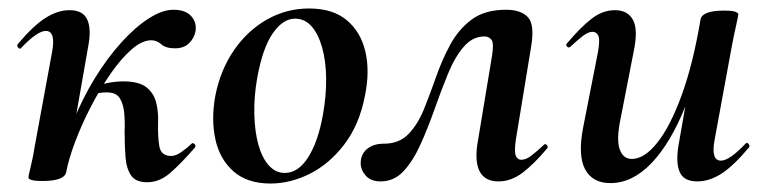

<svg xmlns="http://www.w3.org/2000/svg" viewBox="-20 -419 1809 453"><path d="M136 -12 118 -14Q129 -73 151.5 -129.5Q174 -186 203.5 -234Q233 -282 266 -318.5Q299 -355 331 -375.5Q363 -396 389 -396Q418 -396 431.5 -380.5Q445 -365 441 -344Q438 -329 426 -317Q414 -305 393 -305Q371 -305 360.5 -314.5Q350 -324 337 -324Q315 -324 290 -302Q265 -280 240.5 -244.5Q216 -209 194.5 -167.5Q173 -126 157.5 -85Q142 -44 136 -12ZM80 8Q61 8 54 5.5Q47 3 47 0Q47 -4 52.5 -26Q58 -48 62 -74L103 -297Q112 -346 88 -346Q78 -346 63.5 -336Q49 -326 30 -306Q27 -302 23 -306.5Q19 -311 22 -315Q58 -358 87 -376.5Q116 -395 144 -395Q176 -395 186 -372.5Q196 -350 188 -309L136 -12Q131 8 80 8ZM327 11Q300 11 289 -5.5Q278 -22 276 -49.5Q274 -77 274 -109Q275 -132 273 -153Q271 -174 262.5 -187.5Q254 -201 232 -201Q219 -201 205 -198L200 -212Q217 -220 235.5 -223.5Q254 -227 271 -227Q308 -227 325.5 -213Q343 -199 348.5 -177Q354 -155 353 -130Q352 -96 356 -73.5Q360 -51 384 -51Q395 -51 409 -61Q423 -71 432 -80Q435 -83 439 -79Q443 -75 440 -71Q406 -32 381 -10.5Q356 11 327 11Z M618 14Q563 14 530.5 -15Q498 -44 488 -91Q478 -138 488 -193Q500 -254 532 -300.5Q564 -347 610 -373Q656 -399 709 -399Q765 -399 798 -371.5Q831 -344 842 -297.5Q853 -251 841 -193Q828 -125 792.5 -78.5Q757 -32 711 -9Q665 14 618 14ZM652 -11Q684 -11 707.5 -48.5Q731 -86 742 -149Q750 -194 749.5 -234.5Q749 -275 740 -307Q731 -339 715 -357Q699 -375 676 -375Q648 -375 624 -341Q600 -307 587 -236Q579 -191 580 -150Q581 -109 589.5 -78Q598 -47 614 -29Q630 -11 652 -11Z M878 9Q855 9 843 -4.5Q831 -18 831 -34Q831 -55 846 -67.5Q861 -80 886 -80Q922 -80 944 -103Q966 -126 980.5 -162Q995 -198 1009 -238Q1023 -278 1042.5 -314Q1062 -350 1093 -373Q1124 -396 1174 -396Q1209 -396 1225.5 -378.5Q1242 -361 1233 -308L1197 -89Q1193 -61 1197 -51.5Q1201 -42 1210 -42Q1221 -42 1234 -52Q1247 -62 1263 -77Q1266 -81 1270 -77Q1274 -73 1271 -69Q1240 -32 1213 -11.5Q1186 9 1156 9Q1123 9 1111 -16Q1099 -41 1108 -89L1140 -282Q1146 -316 1140 -324.5Q1134 -333 1123 -333Q1095 -333 1074 -308.5Q1053 -284 1037 -245Q1021 -206 1005.5 -162Q990 -118 972.5 -79Q955 -40 932.5 -15.5Q910 9 878 9Z M1420 13Q1378 13 1360.5 -19.5Q1343 -52 1356 -119L1391 -297Q1396 -326 1391.5 -335Q1387 -344 1378 -344Q1368 -344 1355 -334Q1342 -324 1326 -309Q1322 -305 1318 -309Q1314 -313 1318 -317Q1350 -355 1376 -375Q1402 -395 1431 -395Q1461 -395 1473.5 -372Q1486 -349 1475 -297L1444 -138Q1434 -90 1442 -67Q1450 -44 1471 -44Q1500 -44 1530.5 -82Q1561 -120 1588 -193.5Q1615 -267 1633 -374L1651 -373Q1632 -255 1597 -168Q1562 -81 1517 -34Q1472 13 1420 13ZM1625 9Q1593 9 1583.5 -13.5Q1574 -36 1581 -77L1633 -374Q1638 -394 1689 -394Q1709 -394 1715.5 -391Q1722 -388 1722 -386Q1722 -382 1717 -360Q1712 -338 1707 -312L1666 -89Q1657 -40 1681 -40Q1691 -40 1705.5 -50Q1720 -60 1739 -80Q1742 -84 1746 -79.5Q1750 -75 1747 -71Q1711 -28 1682.5 -9.5Q1654 9 1625 9Z"/></svg>

Font: Cormorant
Style: Bold Italic
Weight: 700
Italic angle: -10°
Designer: Christian Thalmann (Catharsis Fonts)
Foundry: Catharsis Fonts
Version: Version 4.000